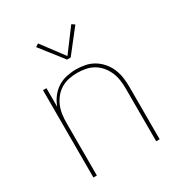

<svg xmlns="http://www.w3.org/2000/svg" viewBox="-176 -883 952 1009"><g transform="rotate(-30 300.0 -378.0)"><path d="M99 0V-530H120V-417Q130 -445 148 -469Q166 -493 190.5 -509Q215 -525 244.5 -531.5Q274 -538 303 -538Q331 -538 358.5 -532.5Q386 -527 410 -512.5Q434 -498 452.5 -476.5Q471 -455 482 -429Q493 -403 497 -375.5Q501 -348 501 -320V0H480V-320Q480 -345 476.5 -370.5Q473 -396 463 -419.5Q453 -443 436.5 -463Q420 -483 398 -496Q376 -509 350.5 -514Q325 -519 300 -519Q275 -519 249.5 -514Q224 -509 202 -496Q180 -483 163.5 -463Q147 -443 137 -419.5Q127 -396 123.5 -370.5Q120 -345 120 -320V0ZM289 -606 181 -744 199 -756 300 -621 401 -756 419 -744 311 -606Z"/></g></svg>

Font: Iosevka Curly Thin Extended
Style: Regular
Weight: 100
Width: 7
Monospace: yes
Designer: Belleve Invis
Foundry: Belleve Invis
Version: Version 11.1.0; ttfautohint (v1.8.3)